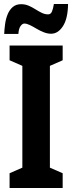

<svg xmlns="http://www.w3.org/2000/svg" viewBox="-20 -942 361 962"><path d="M294 0H28V-74L92 -102V-612L28 -640V-714H294V-640L230 -612V-102L294 -74ZM321 -922Q320 -849 295.5 -811Q271 -773 236 -773Q218 -773 199 -780.5Q180 -788 162.5 -798.5Q145 -809 129.5 -816.5Q114 -824 102 -824Q92 -824 83 -811.5Q74 -799 72 -772H1Q2 -795 5.5 -821Q9 -847 18 -869.5Q27 -892 43.5 -906.5Q60 -921 86 -921Q106 -921 123.5 -913.5Q141 -906 157.5 -895.5Q174 -885 189.5 -877.5Q205 -870 221 -870Q234 -870 240 -883.5Q246 -897 250 -922Z"/></svg>

Font: Noto Sans Display ExtraCondensed
Style: Bold
Weight: 700
Width: 2
Designer: Monotype Design Team
Foundry: Monotype Imaging Inc.
Version: Version 2.003